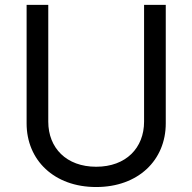

<svg xmlns="http://www.w3.org/2000/svg" viewBox="-20 -747 781 780"><path d="M565.3 -727.3V-252.8C565.3 -146.3 492.2 -69.6 370.7 -69.6C249.3 -69.6 176.1 -146.3 176.1 -252.8V-727.3H88.1V-245.7C88.1 -96.6 199.6 12.8 370.7 12.8C541.9 12.8 653.4 -96.6 653.4 -245.7V-727.3Z"/></svg>

Font: Margiela Sans
Style: Regular
Weight: 400
Designer: Stefan Endress, Andreas Faust
Version: Version 1.100;FEAKit 1.0